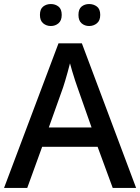

<svg xmlns="http://www.w3.org/2000/svg" viewBox="-20 -932 696 952"><path d="M539 0 464 -204H189L115 0H0L270 -717H386L655 0ZM364 -499Q360 -510 352.5 -532.5Q345 -555 338 -579Q331 -603 327 -618Q322 -598 315.5 -574.5Q309 -551 303 -531Q297 -511 293 -499L222 -300H434ZM178 -858Q178 -887 194 -899.5Q210 -912 232 -912Q254 -912 270 -899.5Q286 -887 286 -858Q286 -830 270 -816.5Q254 -803 232 -803Q210 -803 194 -816.5Q178 -830 178 -858ZM369 -858Q369 -887 384.5 -899.5Q400 -912 422 -912Q444 -912 460.5 -899.5Q477 -887 477 -858Q477 -830 460.5 -816.5Q444 -803 422 -803Q400 -803 384.5 -816.5Q369 -830 369 -858Z"/></svg>

Font: Noto Sans Adlam Unjoined Medium
Style: Regular
Weight: 500
Version: Version 3.001